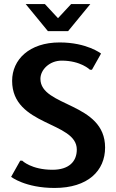

<svg xmlns="http://www.w3.org/2000/svg" viewBox="-20 -920 575 950"><path d="M275 -710C125 -710 40 -625 40 -520C40 -295 360 -320 360 -180C360 -120 320 -80 240 -80C135 -80 90 -125 90 -125H80L35 -45C35 -45 105 10 250 10C415 10 500 -75 500 -190C500 -415 180 -390 180 -530C180 -575 225 -620 285 -620C380 -620 425 -575 425 -575H435L480 -655C480 -655 410 -710 275 -710ZM317 -766 427 -900H332L267 -830L202 -900H107L217 -766Z"/></svg>

Font: Scada
Style: Bold
Weight: 700
Designer: Jovanny Lemonad
Foundry: Jovanny Lemonad
Version: Version 3.005